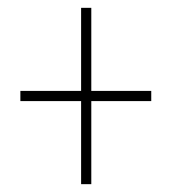

<svg xmlns="http://www.w3.org/2000/svg" viewBox="-20 -571 439 490"><path d="M187 -313H32V-339H187V-551H213V-339H366V-313H213V-101H187Z"/></svg>

Font: Noto Sans Telugu ExtraCondensed Thin
Style: Regular
Weight: 100
Width: 2
Designer: Jelle Bosma - Monotype Design Team
Foundry: Monotype Imaging Inc.
Version: Version 2.005; ttfautohint (v1.8.4.7-5d5b)